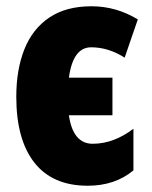

<svg xmlns="http://www.w3.org/2000/svg" viewBox="-20 -583 484 613"><path d="M260 10Q148 10 90 -63.5Q32 -137 32 -274Q32 -361 58 -426Q84 -491 137.5 -527Q191 -563 272 -563Q351 -563 420 -521L378 -399Q326 -432 271 -432Q213 -432 200 -335H339V-215H200Q213 -124 276 -124Q343 -124 406 -172V-39Q347 10 260 10Z"/></svg>

Font: Noto Sans ExtraCondensed Black
Style: Regular
Weight: 900
Width: 2
Designer: Monotype Design Team
Foundry: Monotype Imaging Inc.
Version: Version 2.013; ttfautohint (v1.8.4.7-5d5b)